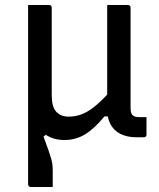

<svg xmlns="http://www.w3.org/2000/svg" viewBox="-20 -552 640 772"><path d="M177 -532Q181 -532 183 -530.5Q185 -529 186.5 -527Q188 -525 188 -521Q188 -462 188 -403Q188 -344 188 -285.5Q188 -227 188 -168Q188 -123 206 -103Q224 -83 256 -83Q278 -83 299.5 -89.5Q321 -96 342.5 -110.5Q364 -125 388 -148Q412 -171 440 -204L439 -84H400Q359 -34 321.5 -11.5Q284 11 239 11Q217 11 198 5.5Q179 0 164 -10L155 -3Q167 29 174.5 51Q182 73 186 87Q190 101 191 111.5Q192 122 192 132Q192 154 192 169.5Q192 185 192 200Q170 200 148 200Q126 200 104 200Q101 200 98.5 198.5Q96 197 94.5 194.5Q93 192 93 189Q93 112 93 35.5Q93 -41 93 -117.5Q93 -194 93 -271Q93 -348 93 -424Q93 -443 93 -460.5Q93 -478 93 -496Q93 -514 93 -532Q114 -532 135 -532Q156 -532 177 -532ZM411 -532Q425 -532 439 -532Q453 -532 466.5 -532Q480 -532 494 -532Q498 -532 500 -530.5Q502 -529 503.5 -527Q505 -525 505 -521Q505 -454 505 -387.5Q505 -321 505 -254Q505 -187 505 -121Q505 -110 506.5 -102Q508 -94 513 -89Q518 -84 525.5 -82.5Q533 -81 542 -81Q544 -81 546 -81Q548 -81 550.5 -81Q553 -81 554 -81H569Q569 -63 569 -46Q569 -29 569 -11Q569 -5 566 -2.5Q563 0 558 0Q555 0 550 0Q545 0 540 0Q535 0 530 0Q491 0 464.5 -13.5Q438 -27 424.5 -52Q411 -77 411 -111Q411 -163 411 -215.5Q411 -268 411 -321Q411 -374 411 -426.5Q411 -479 411 -532Z"/></svg>

Font: RecMonoLinear Nerd Font Mono
Style: Regular
Weight: 400
Monospace: yes
Version: Version 1.085; ttfautohint (v1.8.4.7-5d5b);Nerd Fonts 3.2.1